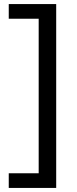

<svg xmlns="http://www.w3.org/2000/svg" viewBox="-20 -779 378 943"><path d="M256 -759V144H23V72H170V-687H23V-759Z"/></svg>

Font: SUSE Thin Medium
Style: Regular
Weight: 500
Version: Version 1.000